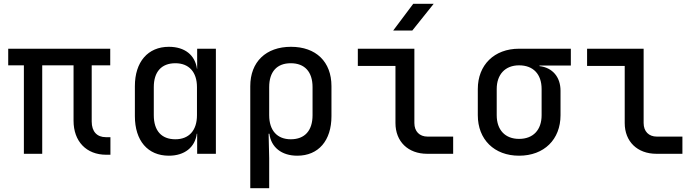

<svg xmlns="http://www.w3.org/2000/svg" viewBox="-20 -805 3640 1005"><path d="M558 5V-87H534C488 -87 460 -116 460 -169V-463H557V-550H23V-463H105V0H201V-463H365V-173C365 -65 432 5 536 5Z M1012 -445H1011C1001 -517 947 -560 864 -560C754 -560 686 -481 686 -354V-197C686 -69 753 10 864 10C946 10 1001 -34 1010 -105H1012V0H1110V-550H1012ZM898 -76C825 -76 785 -121 785 -202V-349C785 -429 825 -474 898 -474C969 -474 1011 -428 1011 -349V-202C1011 -122 969 -76 898 -76Z M1503 -560C1372 -560 1290 -481 1290 -354V180H1389V22L1386 -105H1390C1399 -34 1454 10 1536 10C1647 10 1715 -69 1715 -197V-354C1715 -482 1634 -560 1503 -560ZM1616 -202C1616 -121 1575 -76 1502 -76C1431 -76 1389 -122 1389 -202V-349C1389 -429 1429 -474 1502 -474C1575 -474 1616 -429 1616 -349Z M2138 -645 2250 -785H2143L2038 -645ZM2352 0V-90H2218C2176 -90 2149 -117 2149 -161V-550H1853V-460H2050V-161C2050 -64 2116 0 2216 0Z M2968 -550H2697C2567 -550 2481 -465 2481 -339V-202C2481 -75 2567 10 2697 10C2828 10 2914 -75 2914 -202V-330C2914 -402 2872 -451 2804 -459V-462H2968ZM2815 -202C2815 -125 2771 -78 2697 -78C2624 -78 2580 -125 2580 -202V-339C2580 -415 2624 -463 2697 -463C2771 -463 2815 -417 2815 -339Z M3552 0V-90H3418C3376 -90 3349 -117 3349 -161V-550H3053V-460H3250V-161C3250 -64 3316 0 3416 0Z"/></svg>

Font: Tekne LDO Medium
Style: Regular
Weight: 500
Monospace: yes
Designer: Alessio Laiso, Mario Rullo, Paolo Rosset
Foundry: Alessio Laiso
Version: Version 1.000;hotconv 1.0.109;makeotfexe 2.5.65596